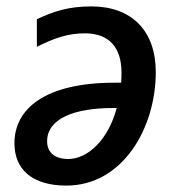

<svg xmlns="http://www.w3.org/2000/svg" viewBox="-20 -569 552 599"><path d="M187 10C363 10 466 -170 466 -344C466 -474 390 -549 265 -549C194 -549 148 -534 95 -509V-423C151 -451 193 -465 245 -465C322 -465 359 -419 359 -343C359 -334 359 -322 358 -311H338C121 -311 25 -230 25 -122C25 -41 80 10 187 10ZM193 -73C149 -73 127 -95 127 -128C127 -200 214 -232 332 -232H344C318 -133 254 -73 193 -73Z"/></svg>

Font: Noto Sans Medium
Style: Italic
Weight: 500
Italic angle: -12°
Designer: Monotype Design Team
Foundry: Monotype Imaging Inc.
Version: Version 2.013